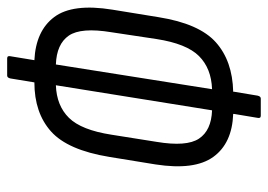

<svg xmlns="http://www.w3.org/2000/svg" viewBox="-126 -609 748 536"><g transform="rotate(-90 248.0 -341.0)"><path d="M193 13Q185 13 187 4L198 -62V-64Q116 -67 78 -119.5Q40 -172 57 -281L78 -410Q97 -526 149 -572.5Q201 -619 286 -619L297 -686Q299 -695 305 -695H353Q361 -695 359 -686L348 -619Q430 -615 468.5 -563.5Q507 -512 489 -401L468 -272Q450 -159 398 -112.5Q346 -66 260 -64V-62L249 4Q247 13 241 13ZM426 -404Q440 -489 416.5 -523Q393 -557 336 -559L267 -123Q325 -125 359.5 -159.5Q394 -194 407 -278ZM120 -278Q106 -194 129 -159.5Q152 -125 208 -123L278 -559Q221 -557 187 -522.5Q153 -488 140 -404Z"/></g></svg>

Font: Sofia Sans Extra Condensed
Style: Italic
Weight: 400
Italic angle: -9°
Designer: Botio Nikoltchev, Ani Petrova
Foundry: lettersoup
Version: Version 4.101; ttfautohint (v1.8.4.7-5d5b)